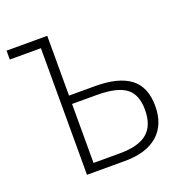

<svg xmlns="http://www.w3.org/2000/svg" viewBox="-121 -773 852 883"><g transform="rotate(-20 305.5 -331.5)"><path d="M156.7 0V-619.6H4.4V-663.1H203.6V-370.6H331.5Q445.8 -370.6 502.9 -327.1Q560.1 -283.7 560.1 -190.4Q560.1 -98.6 503.7 -49.3Q447.3 0 341.8 0ZM203.6 -41H334Q423.3 -41 466.6 -76.9Q509.8 -112.8 509.8 -190.4Q509.8 -265.1 466.3 -297.4Q422.9 -329.6 325.2 -329.6H203.6Z"/></g></svg>

Font: Bpm'online Open Sans Light
Style: Regular
Weight: 300
Foundry: Ascender Corporation
Version: Version 1.10